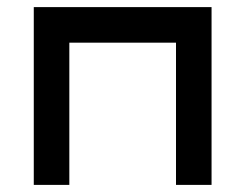

<svg xmlns="http://www.w3.org/2000/svg" viewBox="-20 -520 690 540"><path d="M75 -500H575V0H475V-400H175V0H75Z"/></svg>

Font: Monoikos Medium
Style: Regular
Weight: 500
Designer: Brian Krent
Version: Version 0.088